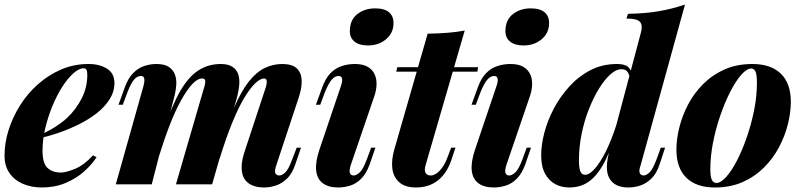

<svg xmlns="http://www.w3.org/2000/svg" viewBox="-20 -815 3545 849"><path d="M146 -213Q183 -229 217 -249.5Q251 -270 277 -294Q316 -331 341 -379.5Q366 -428 366 -484Q366 -501 362 -507Q358 -513 350 -513Q329 -513 304 -490.5Q279 -468 255 -430.5Q231 -393 211.5 -345.5Q192 -298 180 -247.5Q168 -197 168 -149Q168 -92 190.5 -72Q213 -52 249 -52Q272 -52 312 -68.5Q352 -85 391 -128L407 -120Q386 -87 351 -56Q316 -25 269 -5.5Q222 14 165 14Q119 14 81.5 -2Q44 -18 22 -49.5Q0 -81 0 -127Q0 -183 18 -240Q36 -297 69 -349.5Q102 -402 148.5 -443Q195 -484 251 -508Q307 -532 372 -532Q420 -532 453 -511.5Q486 -491 486 -448Q486 -410 465 -376.5Q444 -343 408.5 -315Q373 -287 328.5 -265Q284 -243 237 -227Q190 -211 145 -202Z M651 0H492L614 -433Q618 -448 618.5 -458Q619 -468 615.5 -473.5Q612 -479 602 -479Q587 -479 573 -463Q559 -447 544 -408L523 -352H504L532 -429Q546 -468 567.5 -490.5Q589 -513 616 -522.5Q643 -532 671 -532Q707 -532 726 -519.5Q745 -507 753 -486.5Q761 -466 759.5 -441Q758 -416 752 -392ZM879 -416Q884 -431 886.5 -443Q889 -455 886.5 -461.5Q884 -468 874 -468Q853 -468 829.5 -442.5Q806 -417 780.5 -371Q755 -325 730 -260.5Q705 -196 681 -118L677 -156Q718 -293 757.5 -375.5Q797 -458 845 -495Q893 -532 956 -532Q988 -532 1006.5 -520.5Q1025 -509 1032.5 -489Q1040 -469 1038 -441.5Q1036 -414 1027 -381L918 0H758ZM1151 -416Q1160 -441 1159.5 -454.5Q1159 -468 1148 -468Q1132 -468 1110.5 -448.5Q1089 -429 1063 -387Q1037 -345 1009 -277.5Q981 -210 951 -113L947 -142Q981 -260 1013.5 -335.5Q1046 -411 1080 -454Q1114 -497 1151 -514.5Q1188 -532 1228 -532Q1272 -532 1292.5 -512.5Q1313 -493 1314 -459Q1315 -425 1300 -381L1202 -85Q1192 -56 1198.5 -47.5Q1205 -39 1215 -39Q1226 -39 1240.5 -51.5Q1255 -64 1272 -110L1292 -162H1311L1286 -89Q1272 -47 1249 -25Q1226 -3 1199.5 5.5Q1173 14 1147 14Q1116 14 1094 4Q1072 -6 1060 -25Q1048 -46 1048.5 -77.5Q1049 -109 1064 -152Z M1527 -680Q1528 -728 1560.5 -753Q1593 -778 1639 -778Q1680 -778 1700.5 -760.5Q1721 -743 1720 -710Q1719 -668 1686.5 -641Q1654 -614 1607 -614Q1568 -614 1547 -631.5Q1526 -649 1527 -680ZM1487 -433Q1503 -479 1477 -479Q1461 -479 1447 -463Q1433 -447 1417 -408L1396 -352H1377L1405 -429Q1419 -468 1440.5 -490.5Q1462 -513 1490 -522.5Q1518 -532 1549 -532Q1586 -532 1607 -519Q1628 -506 1637 -485.5Q1646 -465 1645 -440.5Q1644 -416 1636 -392L1531 -85Q1523 -59 1527.5 -49Q1532 -39 1544 -39Q1555 -39 1570 -52Q1585 -65 1602 -110L1621 -162H1640L1615 -89Q1600 -48 1578 -25.5Q1556 -3 1529 5.5Q1502 14 1476 14Q1432 14 1407 -5Q1382 -24 1378 -61Q1374 -98 1392 -152Z M2094 -518 2091 -498H1732L1737 -518ZM1862 -85Q1855 -62 1862 -50.5Q1869 -39 1884 -39Q1904 -39 1924.5 -60.5Q1945 -82 1959 -120L1975 -162H1994L1975 -105Q1955 -47 1915.5 -16.5Q1876 14 1820 14Q1772 14 1746 -8.5Q1720 -31 1715 -68.5Q1710 -106 1723 -152L1871 -666Q1920 -667 1959 -670Q1998 -673 2035 -680Z M2215 -680Q2216 -728 2248.5 -753Q2281 -778 2327 -778Q2368 -778 2388.5 -760.5Q2409 -743 2408 -710Q2407 -668 2374.5 -641Q2342 -614 2295 -614Q2256 -614 2235 -631.5Q2214 -649 2215 -680ZM2175 -433Q2191 -479 2165 -479Q2149 -479 2135 -463Q2121 -447 2105 -408L2084 -352H2065L2093 -429Q2107 -468 2128.5 -490.5Q2150 -513 2178 -522.5Q2206 -532 2237 -532Q2274 -532 2295 -519Q2316 -506 2325 -485.5Q2334 -465 2333 -440.5Q2332 -416 2324 -392L2219 -85Q2211 -59 2215.5 -49Q2220 -39 2232 -39Q2243 -39 2258 -52Q2273 -65 2290 -110L2309 -162H2328L2303 -89Q2288 -48 2266 -25.5Q2244 -3 2217 5.5Q2190 14 2164 14Q2120 14 2095 -5Q2070 -24 2066 -61Q2062 -98 2080 -152Z M2813 -85Q2804 -60 2809 -49.5Q2814 -39 2826 -39Q2837 -39 2851.5 -52Q2866 -65 2883 -110L2902 -162H2921L2897 -89Q2883 -47 2860 -25Q2837 -3 2811 5.5Q2785 14 2759 14Q2696 14 2674 -28Q2663 -48 2663.5 -79Q2664 -110 2676 -152L2813 -667Q2823 -701 2811 -717Q2799 -733 2750 -733L2757 -754Q2833 -755 2893.5 -765.5Q2954 -776 3009 -795ZM2568 -42Q2583 -42 2603 -61.5Q2623 -81 2646.5 -122Q2670 -163 2693 -226Q2716 -289 2736 -376L2721 -268Q2690 -174 2659.5 -111Q2629 -48 2590.5 -17Q2552 14 2497 14Q2463 14 2435 -1Q2407 -16 2390 -47.5Q2373 -79 2373 -129Q2373 -174 2387 -228Q2401 -282 2429 -335Q2457 -388 2498 -433Q2539 -478 2591.5 -505Q2644 -532 2708 -532Q2744 -532 2758 -518.5Q2772 -505 2775 -482L2767 -462Q2763 -485 2755 -497Q2747 -509 2727 -509Q2705 -509 2679.5 -486.5Q2654 -464 2629.5 -424.5Q2605 -385 2584.5 -333.5Q2564 -282 2552 -223.5Q2540 -165 2540 -105Q2540 -74 2546 -58Q2552 -42 2568 -42Z M3302 -512Q3282 -512 3257.5 -484Q3233 -456 3209 -409Q3185 -362 3165 -304Q3145 -246 3133 -185Q3121 -124 3121 -68Q3121 -34 3127.5 -20Q3134 -6 3148 -6Q3167 -6 3191 -32.5Q3215 -59 3238.5 -104.5Q3262 -150 3282 -207.5Q3302 -265 3314.5 -327Q3327 -389 3327 -448Q3327 -488 3320 -500Q3313 -512 3302 -512ZM2971 -153Q2971 -200 2984 -252Q2997 -304 3023 -353.5Q3049 -403 3089.5 -443.5Q3130 -484 3184 -508Q3238 -532 3307 -532Q3389 -532 3433 -489Q3477 -446 3477 -365Q3477 -318 3464 -266Q3451 -214 3425 -164.5Q3399 -115 3358.5 -74.5Q3318 -34 3264 -10Q3210 14 3141 14Q3059 14 3015 -29Q2971 -72 2971 -153Z"/></svg>

Font: Playfair Display ExtraBold
Style: Italic
Weight: 800
Italic angle: -14°
Designer: Claus Eggers Sørensen
Foundry: Claus Eggers Sørensen
Version: Version 1.203